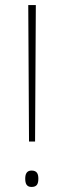

<svg xmlns="http://www.w3.org/2000/svg" viewBox="-20 -734 252 761"><path d="M119 -173 122 -714H92L95 -173ZM80 -26C80 -7 85 7 105 7C127 7 132 -6 132 -26C132 -44 127 -58 105 -58C85 -58 80 -43 80 -26Z"/></svg>

Font: Noto Sans Gujarati UI SemiCondensed Thin
Style: Regular
Weight: 100
Width: 4
Designer: Jelle Bosma - Monotype Design Team, Universal Thirst
Foundry: Monotype Imaging Inc.
Version: Version 2.106